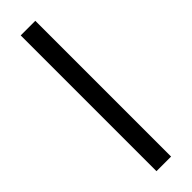

<svg xmlns="http://www.w3.org/2000/svg" viewBox="-309 -769 920 920"><g transform="rotate(-45 150.5 -309.0)"><path d="M101 -769H200V151H101Z"/></g></svg>

Font: Roboto Serif SemiBold
Style: Regular
Weight: 600
Designer: Greg Gazdowicz
Foundry: Commercial Type
Version: Version 1.008